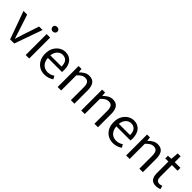

<svg xmlns="http://www.w3.org/2000/svg" viewBox="296 -2141 3521 3521"><g transform="rotate(45 2057.0 -380.0)"><path d="M209 0 13 -543H108L210 -234Q220 -204 229 -174Q245 -122 261 -74H265Q272 -96 279 -119Q297 -176 315 -234L418 -543H508L315 0Z M613 0V-543H704V0ZM659 -655Q632 -655 614 -672Q596 -689 596 -714Q596 -770 659 -773Q686 -773 704 -757.5Q722 -742 722 -714Q722 -689 704 -672Q686 -655 659 -655Z M1107 13Q1035 13 976 -20.5Q917 -54 882 -118Q847 -182 847 -271Q847 -359 882 -423Q917 -487 973 -522Q1029 -557 1092 -557Q1196 -557 1252 -487.5Q1308 -418 1308 -302Q1308 -272 1304 -250H938Q944 -162 992.5 -111Q1041 -60 1118 -60Q1158 -60 1191 -71.5Q1224 -83 1254 -103L1287 -43Q1251 -19 1207 -3Q1163 13 1107 13ZM937 -315H1228Q1228 -480 1093 -484Q1035 -484 991 -440Q947 -396 937 -315Z M1442 0V-543H1517L1525 -465H1528Q1567 -504 1611 -530.5Q1655 -557 1710 -557Q1796 -557 1836 -502.5Q1876 -448 1876 -344V0H1785V-332Q1785 -409 1760.5 -443Q1736 -477 1682 -477Q1640 -477 1606.5 -456Q1573 -435 1533 -394V0Z M2053 0V-543H2128L2136 -465H2139Q2178 -504 2222 -530.5Q2266 -557 2321 -557Q2407 -557 2447 -502.5Q2487 -448 2487 -344V0H2396V-332Q2396 -409 2371.5 -443Q2347 -477 2293 -477Q2251 -477 2217.5 -456Q2184 -435 2144 -394V0Z M2883 13Q2811 13 2752 -20.5Q2693 -54 2658 -118Q2623 -182 2623 -271Q2623 -359 2658 -423Q2693 -487 2749 -522Q2805 -557 2868 -557Q2972 -557 3028 -487.5Q3084 -418 3084 -302Q3084 -272 3080 -250H2714Q2720 -162 2768.5 -111Q2817 -60 2894 -60Q2934 -60 2967 -71.5Q3000 -83 3030 -103L3063 -43Q3027 -19 2983 -3Q2939 13 2883 13ZM2713 -315H3004Q3004 -480 2869 -484Q2811 -484 2767 -440Q2723 -396 2713 -315Z M3218 0V-543H3293L3301 -465H3304Q3343 -504 3387 -530.5Q3431 -557 3486 -557Q3572 -557 3612 -502.5Q3652 -448 3652 -344V0H3561V-332Q3561 -409 3536.5 -443Q3512 -477 3458 -477Q3416 -477 3382.5 -456Q3349 -435 3309 -394V0Z M4000 13Q3913 13 3879 -36.5Q3845 -86 3845 -168V-469H3764V-538L3849 -543L3860 -695H3936V-543H4083V-469H3936V-166Q3936 -116 3954.5 -88.5Q3973 -61 4020 -61Q4034 -61 4051 -65.5Q4068 -70 4082 -75L4100 -7Q4077 1 4051 7Q4025 13 4000 13Z"/></g></svg>

Font: Noto Sans CJK KR Regular (TTF)
Style: Regular
Weight: 400
Designer: Ryoko NISHIZUKA 西塚涼子 (kana & ideographs); Paul D. Hunt (Latin, Greek & Cyrillic); Wenlong ZHANG 张文龙 (bopomofo); Sandoll 
Foundry: Adobe Systems Incorporated
Version: Version 1.004;PS 1.004;hotconv 1.0.82;makeotf.lib2.5.63406